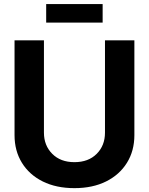

<svg xmlns="http://www.w3.org/2000/svg" viewBox="-20 -929 744 960"><path d="M352.1 11.7Q261.2 11.7 193.8 -21.7Q126.5 -55.2 89.6 -115Q52.7 -174.8 52.7 -253.4V-727.5H199.7V-265.6Q199.7 -201.7 241.2 -159.9Q282.7 -118.2 352.1 -118.2Q421.9 -118.2 463.4 -159.7Q504.9 -201.2 504.9 -265.6V-727.5H651.9V-253.4Q651.9 -174.8 614.7 -115Q577.6 -55.2 510.3 -21.7Q442.9 11.7 352.1 11.7ZM493.2 -908.7V-815.9H210.9V-908.7Z"/></svg>

Font: Inter Display
Style: Bold
Weight: 700
Designer: Rasmus Andersson
Foundry: rsms
Version: Version 4.001;git-9221beed3